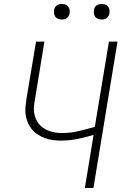

<svg xmlns="http://www.w3.org/2000/svg" viewBox="-20 -944 640 964"><path d="M406 0 450 -267Q409 -254 367.5 -246Q326 -238 285 -238Q264 -238 243.5 -241Q223 -244 204.5 -251Q186 -258 169.5 -268.5Q153 -279 140.5 -294Q128 -309 120 -327.5Q112 -346 109 -366Q106 -386 108 -407Q110 -428 113 -449L161 -735H203L155 -442Q152 -426 150.5 -409.5Q149 -393 151.5 -377Q154 -361 160.5 -346.5Q167 -332 176.5 -320.5Q186 -309 199 -300.5Q212 -292 227 -286.5Q242 -281 258 -278.5Q274 -276 291 -276Q333 -276 374 -285.5Q415 -295 456 -307L527 -735H570L449 0ZM490 -846Q481 -846 472.5 -849Q464 -852 458.5 -859Q453 -866 451.5 -875.5Q450 -885 452 -895Q453 -901 456 -907Q459 -913 465 -917Q471 -921 477.5 -922.5Q484 -924 490 -924Q500 -924 508.5 -921Q517 -918 522.5 -911Q528 -904 529.5 -894.5Q531 -885 529 -875Q528 -869 524.5 -863Q521 -857 515.5 -853Q510 -849 503.5 -847.5Q497 -846 490 -846ZM290 -846Q281 -846 272.5 -849Q264 -852 258.5 -859Q253 -866 251.5 -875.5Q250 -885 252 -895Q253 -901 256 -907Q259 -913 265 -917Q271 -921 277.5 -922.5Q284 -924 290 -924Q300 -924 308.5 -921Q317 -918 322.5 -911Q328 -904 329.5 -894.5Q331 -885 329 -875Q328 -869 324.5 -863Q321 -857 315.5 -853Q310 -849 303.5 -847.5Q297 -846 290 -846Z"/></svg>

Font: Iosevka Curly XLtExObl
Style: Regular
Weight: 200
Width: 7
Italic angle: -9°
Monospace: yes
Designer: Belleve Invis
Foundry: Belleve Invis
Version: Version 11.0.1; ttfautohint (v1.8.3)